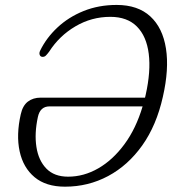

<svg xmlns="http://www.w3.org/2000/svg" viewBox="-20 -728 680 758"><path d="M62 -277Q69.5 -311 90 -326.8Q110.5 -342.5 140.5 -342.5H552.5Q554 -347.5 555 -353Q576 -446.5 567.2 -515.8Q558.5 -585 520.5 -623.2Q482.5 -661.5 415.5 -661.5Q341.5 -661.5 277.8 -624Q214 -586.5 174 -524Q166.5 -514 161.2 -508.8Q156 -503.5 148.5 -503.5Q140 -503.5 137 -510.8Q134 -518 138 -527Q162.5 -578 206.5 -619.2Q250.5 -660.5 310 -684.5Q369.5 -708.5 440.5 -708.5Q524.5 -708.5 573.5 -663.2Q622.5 -618 635.2 -536.5Q648 -455 623 -346Q598 -233.5 541.8 -154.2Q485.5 -75 407 -33Q328.5 9 236.5 9Q161.5 9 116.5 -28.5Q71.5 -66 57.5 -130.8Q43.5 -195.5 62 -277ZM249 -30.5Q311 -30.5 368.2 -63.5Q425.5 -96.5 471.2 -158.5Q517 -220.5 543 -308H175.5Q138.5 -308 129.5 -266Q115.5 -201 123.8 -147.8Q132 -94.5 163 -62.5Q194 -30.5 249 -30.5Z"/></svg>

Font: Fraunces 144pt S100 Light
Style: Italic
Weight: 300
Italic angle: -16°
Version: Version 1.000; ttfautohint (v1.8.3)